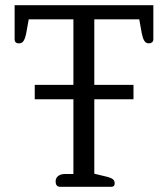

<svg xmlns="http://www.w3.org/2000/svg" viewBox="-20 -715 642 735"><path d="M193 -21Q193 -34 203 -41.5Q213 -49 230 -49H261V-335H113V-390H261V-641H90L80 -586Q76 -567 70 -558Q64 -549 53 -549Q36 -549 36 -565V-695H567V-565Q567 -557 562 -553Q557 -549 550 -549Q539 -549 533 -558Q527 -567 523 -586L513 -641H341V-390H491V-335H341V-50L391 -38Q406 -34 412.5 -28.5Q419 -23 419 -13Q419 0 407 0H210Q193 0 193 -21Z"/></svg>

Font: Maitree
Style: Regular
Weight: 400
Designer: CadsonDemak Team
Foundry: CadsonDemak
Version: Version 1.001